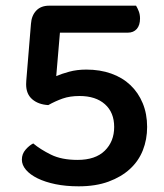

<svg xmlns="http://www.w3.org/2000/svg" viewBox="-20 -642 578 676"><path d="M89 -558Q91 -587 107.5 -604.5Q124 -622 153 -622H459Q464 -614 468.5 -602.5Q473 -591 473 -577Q473 -553 461.5 -540Q450 -527 430 -527H191L178 -374Q196 -382 223.5 -389.5Q251 -397 284 -397Q332 -397 371.5 -383Q411 -369 439 -342.5Q467 -316 482.5 -278.5Q498 -241 498 -195Q498 -151 483 -113Q468 -75 437.5 -47Q407 -19 362 -2.5Q317 14 257 14Q212 14 175.5 6.5Q139 -1 112.5 -14Q86 -27 71.5 -44Q57 -61 57 -80Q57 -100 70 -115Q83 -130 97 -137Q122 -116 159.5 -97.5Q197 -79 253 -79Q316 -79 349 -111.5Q382 -144 382 -195Q382 -246 349.5 -275Q317 -304 260 -304Q226 -304 200.5 -295Q175 -286 150 -272Q115 -274 93.5 -292.5Q72 -311 72 -345Q72 -350 72.5 -357.5Q73 -365 74 -376L89 -558Z"/></svg>

Font: Baloo Bhaina 2 SemiBold
Style: Regular
Weight: 600
Designer: Yesha Goshar, Manish Minz, Shuchita Grover and Ek Type
Foundry: Ek Type
Version: Version 1.640;hotconv 1.0.111;makeotfexe 2.5.65597; ttfautoh